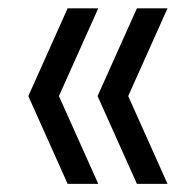

<svg xmlns="http://www.w3.org/2000/svg" viewBox="-20 -514 454 465"><path d="M143.8 -68.7 48.6 -281.3 143.8 -493.9H218L122.7 -281.3L218 -68.7ZM311.6 -68.7 216.3 -281.3 311.6 -493.9H385.7L290.5 -281.3L385.7 -68.7Z"/></svg>

Font: Encode Sans SC Condensed Thin
Style: Regular
Weight: 100
Width: 3
Designer: Multiple Designers
Foundry: Impallari Type
Version: Version 3.002